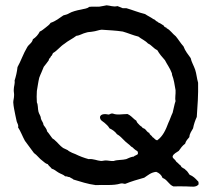

<svg xmlns="http://www.w3.org/2000/svg" viewBox="-20 -693 816 724"><path d="M729 2C729 -4 729 -9 725 -11C717 -20 708 -29 695 -34C690 -40 687 -48 680 -52C676 -59 664 -59 662 -68C656 -72 651 -79 645 -83C643 -87 640 -90 637 -93C635 -95 630 -98 631 -104C635 -114 646 -118 654 -124C661 -134 668 -144 678 -151C681 -162 688 -169 694 -176C695 -191 703 -199 708 -209C711 -225 716 -239 722 -252C725 -294 728 -335 727 -381C722 -398 721 -415 716 -430C711 -445 702 -459 699 -474C689 -488 678 -501 672 -518C661 -530 653 -544 643 -556C631 -565 621 -581 609 -586C608 -586 608 -589 607 -589C606 -590 605 -589 604 -589C604 -590 603 -592 602 -592C602 -593 600 -592 599 -592C599 -593 598 -595 598 -596C593 -600 588 -602 584 -605C580 -607 576 -608 574 -611C567 -613 565 -620 558 -621C549 -628 537 -633 527 -640C502 -646 481 -655 457 -662H443C437 -665 430 -667 423 -670C408 -666 396 -672 382 -673C374 -672 365 -669 355 -668C342 -667 328 -669 316 -667C309 -660 296 -660 286 -657C269 -654 251 -649 241 -643C235 -639 227 -637 219 -635C204 -625 190 -613 171 -607C166 -599 159 -595 152 -589C145 -584 138 -577 130 -574C124 -562 115 -552 104 -545C101 -530 88 -526 82 -514C68 -491 59 -463 46 -440C44 -421 40 -405 35 -389C37 -378 32 -367 32 -356C31 -348 34 -340 33 -332C33 -323 30 -315 30 -307C31 -290 35 -274 38 -258L43 -235C45 -228 51 -221 48 -213C58 -198 65 -178 74 -162C85 -146 97 -132 108 -116C120 -108 128 -95 141 -86C147 -82 151 -76 160 -74C164 -67 171 -63 175 -57C186 -54 192 -47 201 -42C209 -37 219 -35 226 -28C233 -29 236 -25 243 -25C247 -21 254 -20 257 -16C284 -8 310 1 341 5C370 3 407 8 435 -1C443 -3 446 1 453 0C475 -9 499 -16 524 -23C538 -32 549 -43 569 -45C580 -41 589 -33 593 -22C611 -16 616 3 634 10C648 10 662 9 673 10H684C702 10 719 15 729 2ZM615 -230C605 -203 594 -179 573 -164C564 -165 562 -173 555 -176C552 -183 544 -184 543 -192C535 -194 532 -202 527 -206C524 -209 520 -209 517 -211L516 -214C510 -217 503 -224 498 -230C496 -232 495 -236 494 -238L487 -243C479 -250 472 -258 461 -263C442 -263 421 -258 405 -265C398 -266 395 -262 390 -261C376 -264 360 -264 357 -252C357 -239 367 -236 374 -230C381 -224 388 -218 393 -209C404 -204 414 -197 421 -187C432 -181 440 -172 448 -164C456 -155 467 -149 475 -140C481 -138 484 -132 489 -129C492 -125 501 -125 500 -116C501 -109 495 -110 492 -107C487 -107 486 -101 480 -102C471 -100 463 -96 456 -93C442 -89 422 -91 409 -86C397 -85 388 -88 379 -88C372 -88 368 -86 361 -86C346 -87 332 -95 314 -93C296 -98 280 -104 264 -112C256 -115 248 -118 240 -123L235 -127C230 -130 223 -132 218 -135C206 -143 197 -156 186 -165C184 -168 179 -169 177 -172L174 -176C169 -182 164 -191 158 -197C156 -208 149 -214 144 -222C143 -233 136 -237 134 -247C134 -256 127 -263 125 -272C122 -284 124 -297 119 -307C118 -324 118 -333 119 -350C122 -366 124 -384 128 -400C133 -414 140 -427 145 -441C152 -449 158 -458 164 -466C164 -474 171 -474 172 -481C177 -483 177 -489 180 -493C196 -502 207 -518 223 -528C236 -539 254 -547 268 -558C281 -559 291 -567 305 -570C313 -573 321 -572 330 -574C341 -575 352 -580 363 -581C390 -579 418 -578 443 -574C464 -568 481 -560 502 -555C513 -546 528 -540 538 -529C552 -523 559 -510 573 -504C581 -490 591 -478 602 -466C610 -450 621 -436 628 -417C629 -415 628 -412 629 -410C635 -396 639 -372 642 -353C643 -337 639 -324 642 -312C637 -298 635 -282 631 -268C625 -256 621 -242 615 -230Z"/></svg>

Font: FuturaRener
Style: Regular
Weight: 400
Designer: BSozoo
Foundry: BSozoo
Version: Version 1.0